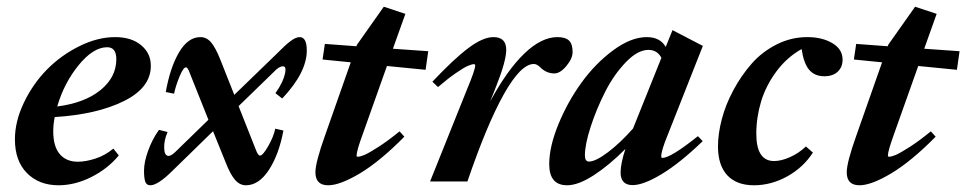

<svg xmlns="http://www.w3.org/2000/svg" viewBox="-20 -534 2844 565"><path d="M152.3 11.2Q94.7 11.2 59.3 -24.7Q23.9 -60.5 23.9 -124Q23.9 -176.8 50.3 -231.9Q76.7 -287.1 117.9 -329.1Q159.2 -371.1 213.1 -397.9Q267.1 -424.8 318.8 -424.8Q367.2 -424.8 395.8 -400.6Q424.3 -376.5 423.8 -339.8Q423.8 -275.9 344.7 -236.6Q265.6 -197.3 141.1 -189.5Q136.7 -168.5 136.7 -147.5Q136.7 -103 155.8 -80.6Q174.8 -58.1 209 -58.1Q232.4 -58.1 261 -67.4Q289.6 -76.7 313.5 -96.7L329.6 -76.7Q296.9 -37.1 248.5 -12.9Q200.2 11.2 152.3 11.2ZM295.4 -395Q254.4 -395 211.4 -342.3Q168.5 -289.6 148.4 -220.7Q229 -231 275.6 -268.8Q322.3 -306.6 322.3 -359.9Q322.3 -395 295.4 -395Z M422.4 11.2Q411.1 11.2 407.5 0.7Q403.8 -9.8 403.8 -31.7Q403.8 -57.1 416 -90.8Q428.2 -124.5 447.8 -151.9L473.1 -145.5Q462.4 -121.1 463.1 -98.1Q463.9 -75.2 476.1 -75.2Q484.9 -75.2 500 -90.8L593.3 -181.6L535.2 -327.1Q530.8 -335.9 527.3 -335.9Q519.5 -335.9 508.3 -308.8Q497.1 -281.7 492.2 -258.3L467.8 -263.2Q480.5 -335 506.8 -379.9Q533.2 -424.8 569.8 -424.8Q587.9 -424.8 601.1 -409.4Q614.3 -394 628.4 -358.4L669.4 -254.9L792.5 -374Q819.3 -401.4 835 -413.1Q850.6 -424.8 861.8 -424.8Q882.8 -424.8 882.8 -385.3Q882.8 -320.8 810.5 -244.1L790.5 -259.8Q814 -292.5 819.3 -320.8Q822.8 -338.9 812.5 -338.9Q800.8 -338.9 784.7 -321.3L682.1 -221.7L732.9 -93.3Q739.3 -76.2 745.1 -76.2Q753.4 -76.2 769.3 -104Q785.2 -131.8 790 -155.3L814 -149.9Q800.8 -79.1 771.2 -33.9Q741.7 11.2 703.6 11.2Q685.1 11.2 671.1 -5.4Q657.2 -22 644 -56.2L606.9 -147.9L488.3 -32.2Q444.8 11.2 422.4 11.2Z M945.8 11.2Q908.2 11.2 908.2 -26.9Q908.2 -56.2 936.5 -135.3L1012.2 -350.6L929.2 -358.9L936 -404.8L1028.8 -397.9L1030.8 -402.8L1109.4 -514.2L1172.9 -493.2L1136.2 -390.6L1240.2 -383.3L1232.4 -328.6L1118.7 -339.8L1047.9 -140.6Q1029.3 -89.8 1029.3 -76.2Q1029.3 -72.8 1033.2 -72.8Q1039.6 -72.8 1052.5 -78.1Q1065.4 -83.5 1093.5 -101.6Q1121.6 -119.6 1155.8 -147.5L1169.9 -131.8Q1098.1 -59.1 1039.3 -23.9Q980.5 11.2 945.8 11.2Z M1245.6 0 1354.5 -271.5Q1378.4 -328.6 1378.4 -341.3Q1378.4 -345.2 1374.5 -345.2Q1368.7 -345.2 1356.7 -340.1Q1344.7 -335 1321 -318.6Q1297.4 -302.2 1269 -277.8L1252.4 -293.5Q1314.9 -359.9 1357.9 -392.3Q1400.9 -424.8 1432.1 -424.8Q1469.7 -424.8 1469.7 -387.2Q1469.7 -355 1440.4 -280.8L1422.4 -235.4Q1472.2 -327.6 1522.7 -376.2Q1573.2 -424.8 1620.1 -424.8Q1644 -424.8 1654.5 -414.6Q1665 -404.3 1665 -380.9Q1665 -361.8 1646.7 -339.8Q1628.4 -317.9 1611.3 -317.9Q1587.9 -317.9 1569.8 -335.9Q1560.1 -345.7 1550.8 -345.7Q1512.7 -345.7 1462.6 -256.6Q1412.6 -167.5 1355.5 0Z M1648.9 11.2Q1596.2 11.2 1596.2 -50.8Q1596.2 -102.5 1623.3 -168.5Q1650.4 -234.4 1691.2 -290.8Q1731.9 -347.2 1784.4 -386Q1836.9 -424.8 1883.3 -424.8Q1922.4 -424.8 1939 -396L1959 -445.3L2048.3 -398.9L1944.8 -136.7Q1925.8 -90.8 1925.8 -73.7Q1925.8 -69.3 1929.2 -69.3Q1953.6 -69.3 2033.7 -133.3L2047.9 -118.7Q1981 -54.2 1927.2 -21.7Q1873.5 10.7 1841.8 10.7Q1806.2 10.7 1806.2 -26.4Q1806.2 -51.8 1820.3 -95.7Q1772.9 -47.9 1727.3 -18.3Q1681.6 11.2 1648.9 11.2ZM1701.2 -76.7Q1701.2 -58.6 1713.4 -58.6Q1732.4 -58.6 1768.6 -85.7Q1804.7 -112.8 1842.8 -155.8L1926.3 -363.8Q1914.1 -387.2 1888.2 -387.2Q1856.4 -387.2 1821.5 -350.8Q1786.6 -314.5 1761 -264.2Q1735.4 -213.9 1718.3 -161.4Q1701.2 -108.9 1701.2 -76.7Z M2198.7 11.2Q2147.5 11.2 2120.1 -18.3Q2092.8 -47.9 2092.8 -103Q2092.8 -140.1 2104 -183.1Q2115.2 -226.1 2138.2 -268.8Q2161.1 -311.5 2191.7 -346.4Q2222.2 -381.3 2265.1 -403.1Q2308.1 -424.8 2355.5 -424.8Q2399.4 -424.8 2429.4 -407Q2459.5 -389.2 2459.5 -358.4Q2459.5 -336.4 2445.1 -323Q2430.7 -309.6 2405.8 -309.6Q2377.4 -309.6 2361.3 -328.4Q2345.2 -347.2 2338.9 -389.6Q2295.9 -365.7 2264.9 -324Q2233.9 -282.2 2219.7 -235.4Q2205.6 -188.5 2205.6 -140.6Q2205.6 -60.1 2257.8 -60.1Q2279.3 -60.1 2305.2 -71.8Q2331.1 -83.5 2351.6 -103L2372.1 -85Q2344.2 -41.5 2296.9 -15.1Q2249.5 11.2 2198.7 11.2Z M2509.3 11.2Q2471.7 11.2 2471.7 -26.9Q2471.7 -56.2 2500 -135.3L2575.7 -350.6L2492.7 -358.9L2499.5 -404.8L2592.3 -397.9L2594.2 -402.8L2672.9 -514.2L2736.3 -493.2L2699.7 -390.6L2803.7 -383.3L2795.9 -328.6L2682.1 -339.8L2611.3 -140.6Q2592.8 -89.8 2592.8 -76.2Q2592.8 -72.8 2596.7 -72.8Q2603 -72.8 2616 -78.1Q2628.9 -83.5 2657 -101.6Q2685.1 -119.6 2719.2 -147.5L2733.4 -131.8Q2661.6 -59.1 2602.8 -23.9Q2543.9 11.2 2509.3 11.2Z"/></svg>

Font: Elstob 18pt
Style: Bold Italic
Weight: 700
Italic angle: -20°
Designer: Peter S. Baker
Version: Version 1.015